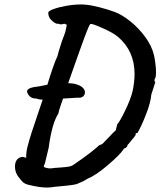

<svg xmlns="http://www.w3.org/2000/svg" viewBox="-20 -732 718 859"><path d="M188 107Q156 107 104 94Q91 90 85 85Q79 80 71.5 70.5Q64 61 60 56Q47 37 47 13Q47 -4 54.5 -15.5Q62 -27 78 -30H81Q85 -30 97 -26Q97 -55 104 -79Q113 -118 159 -251L171 -286Q157 -286 142 -291Q117 -291 106 -310Q101 -318 101 -322Q101 -332 114.5 -337.5Q128 -343 157 -346L192 -353Q203 -390 216.5 -429Q230 -468 236 -478Q239 -486 242 -500Q257 -551 272 -588L279 -621L268 -626Q259 -623 252 -623Q247 -623 241 -626Q232 -623 216.5 -636Q201 -649 199 -659Q197 -662 196.5 -668Q196 -674 196 -676Q197 -683 220 -691.5Q243 -700 277 -706Q311 -712 342 -712Q356 -712 363 -711Q388 -709 425 -699.5Q462 -690 492 -679Q525 -667 562.5 -637Q600 -607 629.5 -567Q659 -527 669 -485Q672 -472 675 -449Q678 -426 678 -408Q678 -387 674 -382Q671 -378 671 -372Q671 -366 675 -365Q673 -359 668 -343Q663 -327 657 -309Q654 -273 633.5 -220.5Q613 -168 595 -137Q590 -137 587 -135.5Q584 -134 588 -133Q588 -128 577 -114Q574 -112 564.5 -99.5Q555 -87 551 -84Q550 -77 545 -72.5Q540 -68 536 -68Q536 -68 534.5 -67.5Q533 -67 533 -64Q515 -38 461.5 7.5Q408 53 371 68Q361 75 347.5 81Q334 87 329 89Q322 95 254 101Q244 102 232 103Q220 104 208 106Q202 107 188 107ZM243 18Q273 16 287.5 13.5Q302 11 312 3Q356 -27 383.5 -48.5Q411 -70 417 -76Q419 -81 438 -88L466 -117Q491 -144 498 -149Q499 -156 501.5 -163.5Q504 -171 504 -175Q516 -188 540 -237.5Q564 -287 573 -323Q582 -365 582 -401Q582 -504 508 -567Q487 -585 439.5 -606Q392 -627 385 -625Q380 -624 358.5 -566Q337 -508 313 -439L285 -360Q328 -359 350 -340Q360 -330 360 -319Q360 -307 351 -300Q342 -293 327 -295L262 -291L252 -262Q241 -229 241 -224Q212 -179 198 -72Q196 -66 187 -26Q180 7 177 6L176 15Q194 23 211 21Q217 20 227.5 19Q238 18 243 18Z"/></svg>

Font: Caveat
Style: Bold
Weight: 700
Designer: Pablo Impallari
Foundry: Pablo Impallari
Version: Version 1.500; ttfautohint (v1.6)